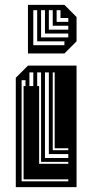

<svg xmlns="http://www.w3.org/2000/svg" viewBox="-20 -770 363 790"><path d="M95 -550V-750H245L295 -700V-600L245 -550ZM261 -680V-696H229V-728H213V-680ZM261 -648V-664H197V-728H181V-648ZM261 -616V-632H165V-728H149V-616ZM245 -584V-600H133V-728H117V-584ZM45 0V-450L95 -500H295V0ZM149 -408V-472H133V-416H141V-408ZM101 -472V-416H117V-472ZM149 -392V-408H141V-392ZM149 -376V-392H141V-376ZM149 -360V-376H141V-360ZM149 -344V-360H141V-344ZM149 -328V-344H141V-328ZM149 -312V-328H141V-312ZM149 -296V-312H141V-296ZM149 -280V-296H141V-280ZM149 -264V-280H141V-264ZM149 -248V-264H141V-248ZM149 -232V-248H141V-232ZM149 -216V-232H141V-216ZM149 -200V-216H141V-200ZM149 -184V-200H141V-184ZM149 -168V-184H141V-168ZM149 -152V-168H141V-152ZM261 -152V-160H205V-472H197V-152ZM149 -136V-152H141V-136ZM149 -120V-136H141V-120ZM261 -120V-136H181V-472H165V-120ZM149 -120H141V-104H149ZM261 -104H141V-96H261ZM261 -24V-32H77V-416H85V-440H69V-24Z"/></svg>

Font: Rubik Broken Fax
Style: Regular
Weight: 400
Designer: Hubert and Fischer, NaN
Foundry: Hubert and Fischer, NaN
Version: Version 2.201